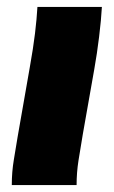

<svg xmlns="http://www.w3.org/2000/svg" viewBox="-20 -534 330 554"><path d="M14 0Q14 -38 20 -73.5Q26 -109 31 -140L66 -340Q76 -396 81 -437.5Q86 -479 88 -514H274Q272 -477 266 -428Q260 -379 252 -334L219 -147Q212 -106 206.5 -71Q201 -36 201 0Z"/></svg>

Font: Livvic Black
Style: Italic
Weight: 900
Italic angle: -10°
Designer: Jacques Le Bailly, Baron von Fonthausen
Version: Version 1.001; ttfautohint (v1.8.2)